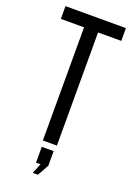

<svg xmlns="http://www.w3.org/2000/svg" viewBox="-164 -763 701 1003"><g transform="rotate(20 186.0 -261.5)"><path d="M225 0V-629H354V-700H18V-629H147V0ZM155 177H184L219 114V33H153V121H178Z"/></g></svg>

Font: VL Bebas Neue Regular
Style: Regular
Weight: 400
Designer: Ryoichi Tsunekawa
Foundry: Ryoichi Tsunekawa
Version: Version 001.003